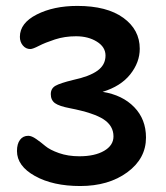

<svg xmlns="http://www.w3.org/2000/svg" viewBox="-20 -559 557 646"><path d="M250 66.9Q158.2 66.9 97.7 33.2Q37.1 -0.5 37.1 -50.8Q37.1 -75.2 47.4 -88.6Q57.6 -102.1 75.2 -102.1Q86.4 -102.1 101.8 -91.3Q117.2 -80.6 132.6 -67.6Q147.9 -54.7 178.5 -43.9Q209 -33.2 247.1 -33.2Q298.8 -33.2 330.3 -51.5Q361.8 -69.8 361.8 -100.1Q361.8 -135.7 328.6 -157.5Q295.4 -179.2 215.8 -194.8Q179.2 -201.7 165 -211.9Q150.9 -222.2 150.9 -242.2Q150.9 -261.2 166.5 -270.3Q182.1 -279.3 226.1 -290Q281.2 -301.8 308.1 -321.3Q335 -340.8 335 -372.1Q335 -400.9 305.9 -418.9Q276.9 -437 235.8 -437Q197.8 -437 164.8 -426.3Q131.8 -415.5 111.1 -404.8Q90.3 -394 82 -394Q66.9 -394 56.9 -406Q46.9 -418 46.9 -435.1Q46.9 -481.4 103.8 -510.3Q160.6 -539.1 240.2 -539.1Q339.8 -539.1 395 -499Q450.2 -459 450.2 -395Q450.2 -349.1 418.2 -308.8Q386.2 -268.6 325.2 -250Q392.1 -239.3 431.6 -198.5Q471.2 -157.7 471.2 -96.2Q471.2 -25.4 408.2 20.8Q345.2 66.9 250 66.9Z"/></svg>

Font: Shantell Sans Irregular Bouncy
Style: Regular
Weight: 500
Designer: Stephen Nixon, Anya Danilova, Shantell Martin
Foundry: Arrow Type
Version: Version 1.006;[9816181b4]